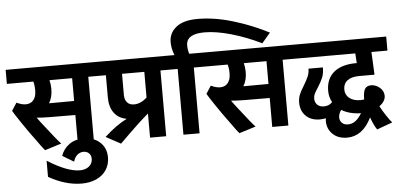

<svg xmlns="http://www.w3.org/2000/svg" viewBox="-80 -1077 3230 1553"><g transform="rotate(-5 1535.0 -300.5)"><path d="M731 -534H651V0H520V-235Q390 -235 312 -236Q234 -237 206 -241Q231 -206 266 -162Q358 -43 386 -15L252 27Q242 17 220.5 -12Q199 -41 175 -75L158 -98Q126 -141 76.5 -214.5Q27 -288 13 -313L54 -376Q96 -356 128 -356Q169 -356 191.5 -384Q214 -412 214 -462Q214 -503 205 -534H-10V-648H731ZM520 -349V-534H336Q345 -498 345 -462Q345 -395 316 -348Q365 -349 520 -349Z M753 129Q753 186 724.5 230Q696 274 644 298Q592 322 524 322Q393 322 256 244V113Q416 214 518 214Q564 214 592.5 190.5Q621 167 621 129Q621 101 603.5 84Q586 67 558 67Q530 68 508.5 86.5Q487 105 477 140L385 85Q405 28 452.5 -6Q500 -40 569 -40Q652 -40 702.5 6.5Q753 53 753 129Z M711 -648H1317V-534H1237V0H1106V-196Q1030 -133 868 28L748 -37Q847 -127 931 -168Q865 -180 829.5 -228Q794 -276 794 -354V-534H711ZM1000 -279Q1056 -279 1106 -326V-534H925V-362Q925 -323 945 -301Q965 -279 1000 -279Z M1588 -534H1508V0H1377V-534H1297V-648H1361Q1339 -701 1339 -754Q1339 -829 1398 -876Q1457 -923 1572 -923Q1709 -923 1859.5 -877.5Q2010 -832 2146 -762L2077 -681Q1957 -740 1834.5 -775Q1712 -810 1618 -810Q1470 -810 1470 -717Q1470 -680 1481 -648H1588Z M2309 -534H2229V0H2098V-235Q1968 -235 1890 -236Q1812 -237 1784 -241Q1809 -206 1844 -162Q1936 -43 1964 -15L1830 27Q1820 17 1798.5 -12Q1777 -41 1753 -75L1736 -98Q1704 -141 1654.5 -214.5Q1605 -288 1591 -313L1632 -376Q1674 -356 1706 -356Q1747 -356 1769.5 -384Q1792 -412 1792 -462Q1792 -503 1783 -534H1568V-648H2309ZM2098 -349V-534H1914Q1923 -498 1923 -462Q1923 -395 1894 -348Q1943 -349 2098 -349Z M2289 -648H3080V-534H2950L2959 -349H2834Q2772 -349 2738.5 -323.5Q2705 -298 2705 -251Q2705 -207 2738.5 -180.5Q2772 -154 2827 -154Q2844 -154 2858 -156Q2858 -219 2873.5 -242.5Q2889 -266 2923 -266Q2962 -266 2994 -238.5Q3026 -211 3026 -171Q3026 -150 3013 -129Q3000 -108 2976 -91Q2996 -53 3024 -11Q3052 31 3068 48L2942 94Q2918 62 2893 -8Q2821 139 2695 139Q2621 139 2577.5 96.5Q2534 54 2534 -9Q2534 -16 2536 -32Q2508 -27 2487 -27Q2416 -27 2374 -68.5Q2332 -110 2332 -177Q2332 -214 2344.5 -243Q2357 -272 2382 -312Q2406 -352 2418.5 -380.5Q2431 -409 2431 -444H2548Q2548 -394 2533.5 -360Q2519 -326 2492 -284Q2473 -255 2464.5 -237.5Q2456 -220 2456 -199Q2456 -167 2476 -148Q2496 -129 2529 -129Q2571 -129 2598 -158Q2574 -199 2574 -251Q2574 -349 2637.5 -402Q2701 -455 2819 -455H2824L2819 -534H2289ZM2710 33Q2744 33 2771 13Q2798 -7 2823 -48Q2728 -50 2666 -89Q2644 -60 2644 -29Q2644 -2 2662 15.5Q2680 33 2710 33Z"/></g></svg>

Font: Madhuban SemiBold
Style: Regular
Weight: 600
Designer: jaikishan Patel
Foundry: MagicType
Version: Version 1.000